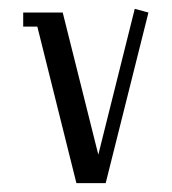

<svg xmlns="http://www.w3.org/2000/svg" viewBox="-20 -412 386 432"><path d="M32.2 -352.1V-383.8H121.1L201.2 -64L283.2 -392.1L314 -383.8L217.8 0H151.9L64 -352.1Z"/></svg>

Font: Gawaa
Style: Regular
Weight: 400
Designer: T. Christopher White
Version: Version 1.0